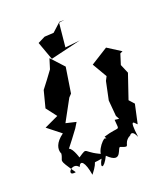

<svg xmlns="http://www.w3.org/2000/svg" viewBox="-152 -905 883 1038"><g transform="rotate(-20 290.0 -385.5)"><path d="M309 -800 264 -759 211 -756 169 -735 207 -630 383 -672 297 -663 311 -804 342 -805ZM413 -204C417 -130 431 -168 331 -137C372 -55 388 -117 327 -128C291 -107 249 -19 313 -43C180 -93 233 -123 165 -78C165 -78 143 -153 119 -141C102 -106 145 -163 197 -233L216 -264L157 -278L224 -401L240 -418L263 -565L196 -638L178 -580C155 -549 132 -517 108 -487L83 -390L129 -330L48 -292L125 -231C23 -158 113 -92 81 -136C74 -79 46 -116 119 -10C57 2 116 -73 148 -29C163 -66 186 -44 199 34C263 -47 202 -16 275 -31C246 17 269 30 302 -38C381 40 374 -70 394 -55C452 -32 408 -62 461 -96C446 -44 467 -154 501 -74C484 -201 512 -143 522 -139L546 -249L520 -278L568 -419L546 -471L565 -531L580 -538L503 -587L404 -525L453 -441L441 -418L419 -313L427 -221L438 -201Z"/></g></svg>

Font: Charger Distortion
Style: 2It
Weight: 400
Designer: Jasper
Foundry: Cannot Into Space Fonts
Version: Version 0.98